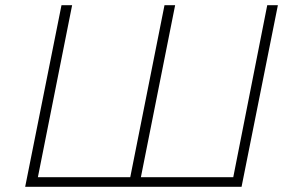

<svg xmlns="http://www.w3.org/2000/svg" viewBox="-20 -720 1133 740"><path d="M77 0 217 -700H258L126 -37H482L614 -700H655L523 -37H879L1010 -700H1051L911 0Z"/></svg>

Font: Argentum Sans ExtraLight
Style: Italic
Weight: 200
Italic angle: -11°
Designer: Julieta Ulanovsky (font), Cristiano Sobral (main changes and remaster)
Foundry: Julieta Ulanovsky (font), Cristiano Sobral (main changes and remaster)
Version: Version 2.007;June 15, 2022;FontCreator 14.0.0.2814 64-bit; 